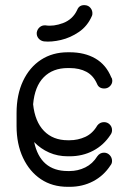

<svg xmlns="http://www.w3.org/2000/svg" viewBox="-20 -718 488 742"><path d="M410 -419Q414 -414 414 -406Q414 -394 405 -385Q396 -376 383 -376Q362 -376 355 -394Q341 -426 314 -440.5Q287 -455 249 -455H242Q184 -455 149 -419.5Q114 -384 108 -315Q115 -248 150 -212Q185 -176 242 -176H249Q281 -176 309.5 -189Q338 -202 356 -233Q366 -246 382 -246Q395 -246 404 -237Q413 -228 413 -215Q413 -205 407 -197Q381 -157 340 -135.5Q299 -114 249 -114H242Q203 -114 170 -128.5Q137 -143 112 -169Q136 -57 242 -57H249Q281 -57 309.5 -71Q338 -85 356 -114Q366 -128 382 -128Q395 -128 404 -118.5Q413 -109 413 -96Q413 -86 407 -79Q381 -39 340 -17.5Q299 4 249 4H242Q182 4 138 -25.5Q94 -55 69 -108Q44 -161 44 -231V-281Q44 -352 69 -405Q94 -458 138.5 -487Q183 -516 242 -516H249Q307 -516 348.5 -492Q390 -468 410 -419ZM278 -679Q286 -700 309 -698Q322 -697 330 -687Q338 -677 337 -664Q337 -660 335 -656Q318 -617 285 -594.5Q252 -572 215.5 -563.5Q179 -555 150 -558Q137 -560 129 -569.5Q121 -579 122 -592Q124 -605 133.5 -613Q143 -621 156 -620Q187 -615 224 -629Q261 -643 278 -679Z"/></svg>

Font: Libertine Sup Medium
Style: Regular
Weight: 500
Designer: Bastien Sozeau
Foundry: NBR — Bastien Sozeau
Version: Version 2.003; ttfautohint (v1.8.4.7-5d5b);gftools[0.9.33]